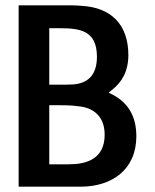

<svg xmlns="http://www.w3.org/2000/svg" viewBox="-20 -711 583 721"><path d="M50 -10H283C400 -10 492 -74 492 -199C492 -276 460 -326 402 -356L388 -363L400 -373C438 -402 462 -444 462 -504C462 -621 395 -683 287 -689C274 -690 262 -691 248 -691H50ZM239 -94H165V-316H195C217 -316 246 -316 274 -312C330 -307 373 -275 373 -205C373 -113 303 -94 239 -94ZM344 -498C344 -426 307 -398 255 -394C237 -393 220 -393 201 -393H165V-605H201C275 -605 344 -600 344 -498Z"/></svg>

Font: Bluebird
Style: LiNrw
Weight: 300
Designer: Jasper
Foundry: Cannot Into Space Fonts
Version: Version 0.98